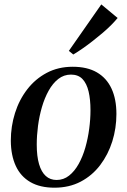

<svg xmlns="http://www.w3.org/2000/svg" viewBox="-20 -839 576 870"><path d="M309.5 -536.5Q375.5 -536.5 419.2 -511Q463 -485.5 485.2 -437.8Q507.5 -390 507.5 -322.5Q507.5 -258 488.8 -198.2Q470 -138.5 434 -91Q398 -43.5 345.8 -16Q293.5 11.5 227 11.5Q161.5 11.5 117.5 -14Q73.5 -39.5 51.5 -87.2Q29.5 -135 29 -201Q29 -266.5 48 -326.8Q67 -387 103.5 -434.2Q140 -481.5 192 -509Q244 -536.5 309.5 -536.5ZM301.5 -501Q269.5 -501 244.2 -481.2Q219 -461.5 200.5 -428.2Q182 -395 170 -353.8Q158 -312.5 152.2 -268.5Q146.5 -224.5 146.5 -184Q146.5 -131 157 -95.2Q167.5 -59.5 187.5 -41.5Q207.5 -23.5 236.5 -23.5Q268 -23.5 293 -43.2Q318 -63 336.5 -96.2Q355 -129.5 366.8 -170.8Q378.5 -212 384.2 -255.5Q390 -299 390 -339.5Q390 -388 381.5 -424.2Q373 -460.5 353.8 -480.8Q334.5 -501 301.5 -501ZM292 -608.5 439 -819 513 -757.5Q502 -744 484.8 -726.5Q467.5 -709 445.8 -690.5Q424 -672 400.8 -653.8Q377.5 -635.5 354.5 -619.5Q331.5 -603.5 312 -592Z"/></svg>

Font: Merriweather 96pt Medium
Style: Italic
Weight: 500
Italic angle: -7.8°
Version: Version 2.101